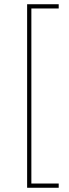

<svg xmlns="http://www.w3.org/2000/svg" viewBox="-20 -762 324 906"><path d="M108 -742H257V-722H128V104H257V124H108Z"/></svg>

Font: Alexandria Thin
Style: Regular
Weight: 250
Designer: Mohamed Gaber
Foundry: Kief Type Foundry
Version: Version 5.100